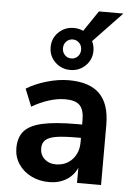

<svg xmlns="http://www.w3.org/2000/svg" viewBox="-58 -896 656 947"><g transform="rotate(5 270.0 -422.0)"><path d="M171 -656Q171 -700 202 -730Q233 -760 277 -760Q301 -760 324 -750L393 -852H514L372 -703Q383 -681 383 -656Q383 -612 352 -582Q321 -552 277 -552Q233 -552 202 -582Q171 -612 171 -656ZM232 -656Q232 -636 245 -622.5Q258 -609 277 -609Q296 -609 309 -622.5Q322 -636 322 -656Q322 -676 309 -689.5Q296 -703 277 -703Q258 -703 245 -689.5Q232 -676 232 -656ZM478 -297V0H359V-75Q342 -36 305.5 -14Q269 8 221 8Q172 8 132 -12Q92 -32 69 -67Q46 -102 46 -145Q46 -199 73.5 -230Q101 -261 163 -275Q225 -289 334 -289H359V-312Q359 -362 337.5 -384Q316 -406 266 -406Q227 -406 184.5 -392.5Q142 -379 101 -355L66 -441Q107 -467 165 -484Q223 -501 275 -501Q378 -501 428 -451Q478 -401 478 -297ZM359 -202V-223H341Q274 -223 237 -217Q200 -211 184 -196Q168 -181 168 -155Q168 -123 190 -102.5Q212 -82 246 -82Q296 -82 327.5 -115.5Q359 -149 359 -202Z"/></g></svg>

Font: wassup Sans
Style: Bold
Weight: 700
Version: Version 2.001